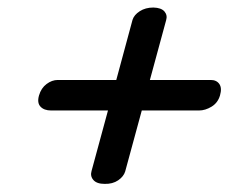

<svg xmlns="http://www.w3.org/2000/svg" viewBox="-20 -590 614 497"><path d="M251 -114Q230.5 -114 221.8 -124Q213 -134 217 -147.5L259.5 -304H112.5Q94 -304 84.8 -314Q75.5 -324 81 -343Q86.5 -362 100.5 -372.5Q114.5 -383 129.5 -383H281L323 -538.5Q327 -551.5 341.8 -561Q356.5 -570.5 377 -570.5Q397.5 -570 405.8 -560.2Q414 -550.5 410 -537.5L368 -383H525.5Q540.5 -383 547.8 -372.5Q555 -362 549.5 -343Q544 -324 527.8 -314Q511.5 -304 495 -304H347L304 -146Q300 -133 285.8 -123.2Q271.5 -113.5 251 -114Z"/></svg>

Font: Fraunces 9pt S000 Black
Style: Italic
Weight: 900
Italic angle: -16°
Version: Version 1.000; ttfautohint (v1.8.3)